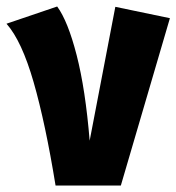

<svg xmlns="http://www.w3.org/2000/svg" viewBox="-39 -571 543 591"><path d="M237 -138 316 -550 484 -515 333 0H132Q101 -191 64.5 -318Q28 -445 -19 -498L137 -551Q170 -506 197 -401Q224 -296 237 -138Z"/></svg>

Font: Fira Sans Condensed ExtraBold
Style: Regular
Weight: 800
Width: 3
Designer: Carrois Corporate & Edenspiekermann AG
Foundry: Carrois Corporate GbR & Edenspiekermann AG
Version: Version 4.203